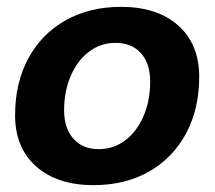

<svg xmlns="http://www.w3.org/2000/svg" viewBox="-20 -530 626 560"><path d="M24 -194Q24 -288 62.5 -359.5Q101 -431 171 -470.5Q241 -510 333 -510Q439 -510 500 -455.5Q561 -401 561 -306Q561 -212 522.5 -140.5Q484 -69 414.5 -29.5Q345 10 253 10Q147 10 85.5 -44.5Q24 -99 24 -194ZM418 -292Q418 -345 391 -375Q364 -405 317 -405Q274 -405 240 -379.5Q206 -354 186.5 -309Q167 -264 167 -208Q167 -156 194 -125.5Q221 -95 268 -95Q311 -95 345 -120.5Q379 -146 398.5 -191Q418 -236 418 -292Z"/></svg>

Font: Sarabun ExtraBold
Style: Italic
Weight: 800
Italic angle: -10°
Designer: Suppakit Chalermlarp | Katatrad Co.,Ltd.
Foundry: Cadson Demak Co.,Ltd.
Version: Version 1.000; ttfautohint (v1.6)